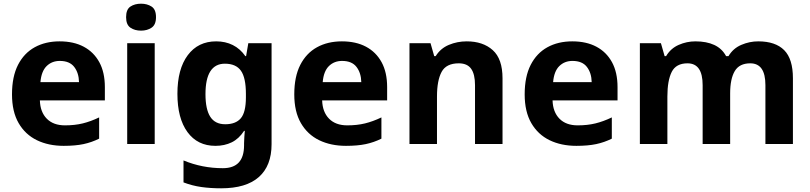

<svg xmlns="http://www.w3.org/2000/svg" viewBox="-20 -780 4390 1040"><path d="M303 -556Q379 -556 433.5 -527Q488 -498 518 -443Q548 -388 548 -308V-236H196Q198 -173 233.5 -137Q269 -101 332 -101Q385 -101 428 -111.5Q471 -122 517 -144V-29Q477 -9 432.5 0.5Q388 10 325 10Q243 10 180 -20.5Q117 -51 81 -113Q45 -175 45 -269Q45 -365 77.5 -428.5Q110 -492 168 -524Q226 -556 303 -556ZM304 -450Q261 -450 232.5 -422Q204 -394 199 -335H408Q407 -385 382 -417.5Q357 -450 304 -450Z M818 -546V0H669V-546ZM744 -760Q777 -760 801 -744.5Q825 -729 825 -687Q825 -646 801 -630Q777 -614 744 -614Q710 -614 686.5 -630Q663 -646 663 -687Q663 -729 686.5 -744.5Q710 -760 744 -760Z M1151 -556Q1201 -556 1241 -536Q1281 -516 1309 -476H1313L1325 -546H1451V1Q1451 118 1382 179Q1313 240 1178 240Q1120 240 1070.5 233Q1021 226 974 208V89Q1075 131 1187 131Q1245 131 1273.5 100Q1302 69 1302 7V-4Q1302 -21 1303.5 -39Q1305 -57 1306 -71H1302Q1274 -28 1235 -9Q1196 10 1147 10Q1050 10 995.5 -64.5Q941 -139 941 -272Q941 -406 997 -481Q1053 -556 1151 -556ZM1198 -435Q1146 -435 1119.5 -394Q1093 -353 1093 -270Q1093 -188 1119 -147.5Q1145 -107 1200 -107Q1257 -107 1284.5 -139.5Q1312 -172 1312 -253V-271Q1312 -359 1285 -397Q1258 -435 1198 -435Z M1832 -556Q1908 -556 1962.5 -527Q2017 -498 2047 -443Q2077 -388 2077 -308V-236H1725Q1727 -173 1762.5 -137Q1798 -101 1861 -101Q1914 -101 1957 -111.5Q2000 -122 2046 -144V-29Q2006 -9 1961.5 0.5Q1917 10 1854 10Q1772 10 1709 -20.5Q1646 -51 1610 -113Q1574 -175 1574 -269Q1574 -365 1606.5 -428.5Q1639 -492 1697 -524Q1755 -556 1832 -556ZM1833 -450Q1790 -450 1761.5 -422Q1733 -394 1728 -335H1937Q1936 -385 1911 -417.5Q1886 -450 1833 -450Z M2508 -556Q2596 -556 2649 -508.5Q2702 -461 2702 -356V0H2553V-319Q2553 -378 2532 -407.5Q2511 -437 2465 -437Q2397 -437 2372 -390.5Q2347 -344 2347 -257V0H2198V-546H2312L2332 -476H2340Q2366 -518 2411.5 -537Q2457 -556 2508 -556Z M3080 -556Q3156 -556 3210.5 -527Q3265 -498 3295 -443Q3325 -388 3325 -308V-236H2973Q2975 -173 3010.5 -137Q3046 -101 3109 -101Q3162 -101 3205 -111.5Q3248 -122 3294 -144V-29Q3254 -9 3209.5 0.5Q3165 10 3102 10Q3020 10 2957 -20.5Q2894 -51 2858 -113Q2822 -175 2822 -269Q2822 -365 2854.5 -428.5Q2887 -492 2945 -524Q3003 -556 3080 -556ZM3081 -450Q3038 -450 3009.5 -422Q2981 -394 2976 -335H3185Q3184 -385 3159 -417.5Q3134 -450 3081 -450Z M4087 -556Q4180 -556 4227.5 -508.5Q4275 -461 4275 -356V0H4126V-319Q4126 -437 4044 -437Q3985 -437 3960 -395Q3935 -353 3935 -274V0H3786V-319Q3786 -437 3704 -437Q3642 -437 3618.5 -390.5Q3595 -344 3595 -257V0H3446V-546H3560L3580 -476H3588Q3613 -518 3656.5 -537Q3700 -556 3747 -556Q3807 -556 3849 -536.5Q3891 -517 3913 -476H3926Q3951 -518 3995.5 -537Q4040 -556 4087 -556Z"/></svg>

Font: Noto Sans Sundanese
Style: Bold
Weight: 700
Version: Version 2.003